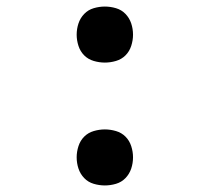

<svg xmlns="http://www.w3.org/2000/svg" viewBox="-20 -558 640 586"><path d="M300 -367Q283 -367 266 -372Q249 -377 237 -389Q225 -401 219.5 -418Q214 -435 214 -452Q214 -470 219.5 -486.5Q225 -503 237 -515.5Q249 -528 266 -533Q283 -538 300 -538Q317 -538 334 -533Q351 -528 363 -515.5Q375 -503 380.5 -486.5Q386 -470 386 -452Q386 -435 380.5 -418Q375 -401 363 -389Q351 -377 334 -372Q317 -367 300 -367ZM300 8Q283 8 266 3Q249 -2 237 -14.5Q225 -27 219.5 -43.5Q214 -60 214 -78Q214 -95 219.5 -112Q225 -129 237 -141Q249 -153 266 -158Q283 -163 300 -163Q317 -163 334 -158Q351 -153 363 -141Q375 -129 380.5 -112Q386 -95 386 -78Q386 -60 380.5 -43.5Q375 -27 363 -14.5Q351 -2 334 3Q317 8 300 8Z"/></svg>

Font: Iosevka Slab Medium Extended
Style: Regular
Weight: 500
Width: 7
Monospace: yes
Designer: Belleve Invis
Foundry: Belleve Invis
Version: Version 11.1.1; ttfautohint (v1.8.3)